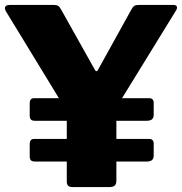

<svg xmlns="http://www.w3.org/2000/svg" viewBox="-29 -762 741 782"><path d="M692 -731Q692 -727 689 -721L468 -362H580Q588 -362 592.5 -357Q597 -352 597 -344V-295Q597 -282 590 -276Q583 -270 567 -270H445V-196H580Q588 -196 592.5 -191Q597 -186 597 -178V-129Q597 -116 590 -110Q583 -104 567 -104H445V-27Q445 -12 438 -6Q431 0 415 0H267Q254 0 248.5 -5.5Q243 -11 243 -23V-104H115Q102 -104 97 -109Q92 -114 92 -126V-175Q92 -196 109 -196H243V-270H115Q102 -270 97 -275Q92 -280 92 -292V-341Q92 -362 109 -362H211L-5 -716Q-9 -723 -9 -728Q-9 -742 12 -742H189Q202 -742 208 -738Q214 -734 220 -723L355 -482Q360 -472 363 -472Q368 -472 372 -481L506 -723Q512 -734 518 -738Q524 -742 537 -742H676Q692 -742 692 -731Z"/></svg>

Font: Libre Franklin ExtraBold
Style: Regular
Weight: 800
Designer: Pablo Impallari, Rodrigo Fuenzalida
Foundry: Impallari Type
Version: Version 1.002; ttfautohint (v1.5)